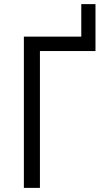

<svg xmlns="http://www.w3.org/2000/svg" viewBox="-20 -913 540 933"><path d="M96 0V-735H375V-893H444V-665H174V0Z"/></svg>

Font: Iosevka
Style: Regular
Weight: 400
Monospace: yes
Designer: Belleve Invis
Foundry: Belleve Invis
Version: Version 33.2.3; ttfautohint (v1.8.4)